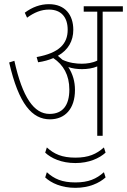

<svg xmlns="http://www.w3.org/2000/svg" viewBox="-20 -652 610 922"><path d="M340 -220C340 -260 330 -296 308 -330C328 -323 351 -320 374 -320C399 -320 426 -324 447 -333V0H473V-596H570V-622H382V-596H447V-361C425 -350 397 -346 373 -346C345 -346 312 -350 280 -365C273 -371 266 -377 258 -384C308 -412 332 -456 332 -509C332 -580 293 -632 215 -632C174 -632 135 -618 99 -591L110 -567C144 -592 178 -606 215 -606C275 -606 305 -568 305 -509C305 -443 266 -398 156 -378L163 -353C191 -357 215 -364 236 -373C284 -341 313 -292 313 -222C313 -146 281 -105 218 -105C143 -105 88 -184 49 -360L24 -352C70 -151 135 -79 220 -79C291 -79 340 -128 340 -220ZM342 131C408 131 457 108 487 81L479 56C443 88 405 105 342 105C278 105 240 88 205 56L197 81C226 108 275 131 342 131ZM342 250C408 250 457 227 487 200L479 175C443 207 405 224 342 224C278 224 240 207 205 175L197 200C226 227 275 250 342 250Z"/></svg>

Font: Noto Sans Devanagari Condensed Thin
Style: Regular
Weight: 100
Width: 3
Designer: Jelle Bosma - Monotype Design Team
Foundry: Monotype Imaging Inc.
Version: Version 2.004